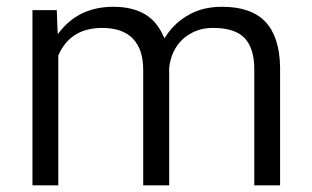

<svg xmlns="http://www.w3.org/2000/svg" viewBox="-20 -558 916 563"><path d="M75.2 -528.3V-14.6H150.9V-393.1V-394.5L151.4 -396C174.3 -449.2 217.3 -476.1 279.8 -476.1C319.3 -476.1 349.1 -465.8 369.6 -444.8C389.6 -423.8 399.9 -393.6 399.9 -353.5V-14.6H476.1V-357.9V-358.4V-358.9C478 -376.5 482.4 -392.6 489.3 -406.7C496.1 -420.9 505.4 -433.6 517.1 -444.3C524.9 -451.2 533.7 -457 543 -461.9C552.2 -466.8 562 -470.2 572.3 -472.7C582.5 -475.1 593.8 -476.1 605.5 -476.1C648.4 -476.1 679.2 -465.8 697.8 -445.8C716.3 -425.8 725.6 -395.5 725.6 -356V-14.6H801.3V-361.3C800.3 -420.9 785.6 -465.3 757.8 -494.6C730 -523.4 688 -538.1 631.8 -538.1C594.7 -538.1 562.5 -530.8 535.6 -515.6C522 -508.3 509.8 -499.5 498.5 -489.7C487.3 -479.5 477.5 -468.3 469.2 -456.1L462.4 -445.8L456.5 -457.5C443.8 -484.4 425.8 -504.9 401.9 -518.1C377.9 -531.2 348.1 -538.1 312.5 -538.1C249 -538.1 198.7 -516.1 161.1 -472.2L149.4 -458L148.4 -476.6L146.5 -528.3Z"/></svg>

Font: Shabnam FD Light
Style: Regular
Weight: 300
Foundry: DejaVu fonts team - Redesigned by Saber Rastikerdar - Based on Vazir font
Version: Version 5.00;October 20, 2019;FontCreator 12.0.0.2547 64-bit